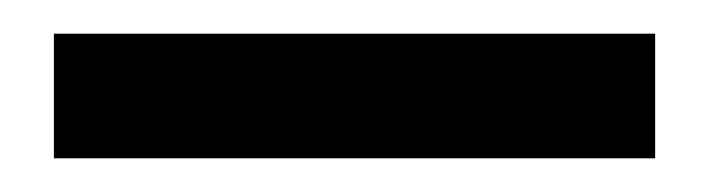

<svg xmlns="http://www.w3.org/2000/svg" viewBox="-20 -733 421 114"><path d="M12 -713H369V-639H12Z"/></svg>

Font: Albert Sans Medium
Style: Regular
Weight: 500
Designer: Andreas Rasmussen
Foundry: a.Foundry
Version: Version 1.025